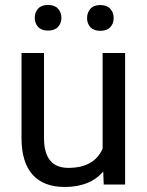

<svg xmlns="http://www.w3.org/2000/svg" viewBox="-20 -741 591 771"><path d="M394.5 -52.2Q341.8 9.8 239.7 9.8Q155.3 9.8 111.1 -39.3Q66.9 -88.4 66.4 -184.6V-528.3H156.7V-187Q156.7 -66.9 254.4 -66.9Q357.9 -66.9 392.1 -144V-528.3H482.4V0H396.5ZM119.6 -669.4Q119.6 -691.4 133.1 -706.3Q146.5 -721.2 172.9 -721.2Q199.2 -721.2 212.9 -706.3Q226.6 -691.4 226.6 -669.4Q226.6 -647.5 212.9 -632.8Q199.2 -618.2 172.9 -618.2Q146.5 -618.2 133.1 -632.8Q119.6 -647.5 119.6 -669.4ZM329.6 -668.5Q329.6 -690.4 343 -705.6Q356.4 -720.7 382.8 -720.7Q409.2 -720.7 422.9 -705.6Q436.5 -690.4 436.5 -668.5Q436.5 -646.5 422.9 -631.8Q409.2 -617.2 382.8 -617.2Q356.4 -617.2 343 -631.8Q329.6 -646.5 329.6 -668.5Z"/></svg>

Font: RobotoSquareBracket
Style: Square-Bracket
Weight: 400
Version: Version 2.137; 2017